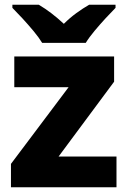

<svg xmlns="http://www.w3.org/2000/svg" viewBox="-20 -786 537 806"><path d="M469 0H26V-98L268 -420H40V-549H459V-443L226 -129H469ZM157 -606Q143 -629 120.5 -656Q98 -683 74.5 -708.5Q51 -734 32 -753V-766H143Q170 -750 195.5 -730.5Q221 -711 248 -686Q273 -711 300.5 -731Q328 -751 354 -766H465V-753Q447 -735 423.5 -709.5Q400 -684 377 -656.5Q354 -629 340 -606Z"/></svg>

Font: Noto Sans Myanmar ExtraBold
Style: Regular
Weight: 800
Designer: Monotype Design Team
Foundry: Monotype Imaging Inc.
Version: Version 2.107; ttfautohint (v1.8.4.7-5d5b)